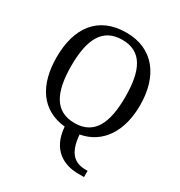

<svg xmlns="http://www.w3.org/2000/svg" viewBox="-216 -874 1175 1253"><g transform="rotate(30 371.0 -247.5)"><path d="M559 230H602V183H586C505 183 449 141 438 4C597 -25 685 -163 685 -358C685 -580 573 -725 372 -725C159 -725 56 -580 56 -359C56 -152 145 -11 328 8C341 179 453 230 559 230ZM371 -44C223 -44 167 -160 167 -358C167 -556 223 -671 372 -671C520 -671 574 -556 574 -358C574 -160 520 -44 371 -44Z"/></g></svg>

Font: Noto Serif Balinese
Style: Regular
Weight: 400
Designer: Monotype Design Team
Foundry: Monotype Imaging Inc.
Version: Version 2.005